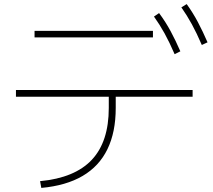

<svg xmlns="http://www.w3.org/2000/svg" viewBox="-20 -875 1040 939"><path d="M176 11Q346 -5 429 -93.5Q512 -182 512 -347V-402H58V-435H922V-402H546V-347Q546 -229 505.5 -145.5Q465 -62 384 -14.5Q303 33 182 44ZM149 -692V-724H728V-692ZM834 -610Q809 -668 785 -711.5Q761 -755 733 -794L758 -811Q790 -768 814.5 -722.5Q839 -677 862 -624ZM967 -655Q942 -713 918.5 -756Q895 -799 867 -839L893 -855Q924 -812 948 -766.5Q972 -721 995 -668Z"/></svg>

Font: M PLUS 1 ExtraLight
Style: Regular
Weight: 250
Version: Version 1.001